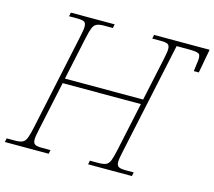

<svg xmlns="http://www.w3.org/2000/svg" viewBox="-115 -839 1078 965"><g transform="rotate(15 424.0 -357.0)"><path d="M-13 0 -9 -20H34Q59 -20 72.5 -26Q86 -32 93.5 -51Q101 -70 109 -108L215 -606Q219 -626 221.5 -639.5Q224 -653 224 -663Q224 -683 213.5 -688.5Q203 -694 178 -694H135L139 -714H367L363 -694H318Q293 -694 279.5 -688Q266 -682 258.5 -663.5Q251 -645 243 -606L196 -386H603L650 -606Q654 -626 656.5 -639.5Q659 -653 659 -663Q659 -683 648.5 -688.5Q638 -694 613 -694H568L572 -714H861L838 -590H812L819 -645Q823 -676 810.5 -682.5Q798 -689 759 -689H696L572 -108Q563 -69 563 -51Q563 -32 573.5 -26Q584 -20 609 -20H652L648 0H420L424 -20H469Q494 -20 507.5 -26Q521 -32 528.5 -51Q536 -70 544 -108L598 -361H191L137 -108Q133 -89 130.5 -75Q128 -61 128 -51Q128 -32 138.5 -26Q149 -20 174 -20H219L215 0Z"/></g></svg>

Font: Noto Serif Thin
Style: Italic
Weight: 100
Italic angle: -12°
Designer: Monotype Design Team
Foundry: Monotype Imaging Inc.
Version: Version 2.014; ttfautohint (v1.8.4.7-5d5b)